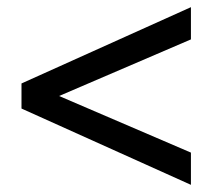

<svg xmlns="http://www.w3.org/2000/svg" viewBox="-20 -516 593 536"><path d="M513 0 40 -213V-283L513 -496V-406L145 -248L513 -90Z"/></svg>

Font: Atkinson Hyperlegible Pro
Style: Regular
Weight: 400
Designer: Elliott Scott, Megan Eiswerth, Linus Boman, Theodore Petrosky, Jacob Perez
Foundry: Braille Institute
Version: Version 1.5.1